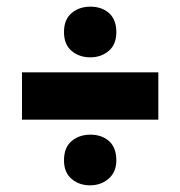

<svg xmlns="http://www.w3.org/2000/svg" viewBox="-20 -610 541 576"><path d="M46 -251V-393H455V-251ZM251 -438Q217 -438 194 -458Q172 -477 172 -514Q172 -551 194 -570Q217 -590 251 -590Q286 -590 308 -570Q329 -550 329 -514Q329 -477 307 -458Q284 -438 251 -438ZM194 -74Q172 -93 172 -129Q172 -167 194 -186Q217 -206 251 -206Q286 -206 308 -186Q329 -166 329 -129Q329 -94 306 -74Q283 -54 250 -54Q217 -54 194 -74Z"/></svg>

Font: Bricolage Grotesque 36pt ExtraBold
Style: Regular
Weight: 800
Designer: Mathieu Triay
Foundry: Atelier Triay
Version: Version 1.000;gftools[0.9.30]